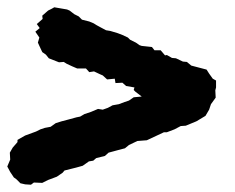

<svg xmlns="http://www.w3.org/2000/svg" viewBox="-24 -512 644 527"><path d="M555 -226 550 -211 540 -194 515 -179 486 -167 472 -166 455 -157 434 -149H426L379 -127L353 -125L330 -114L319 -105L300 -100L274 -93L264 -84L240 -78L232 -71L220 -69L203 -57L185 -52L173 -49L153 -44L148 -38L132 -27L108 -18L92 -10L69 -11L61 -5L45 -6L32 -9L21 -20L14 -25L4 -40L-4 -55L4 -74L3 -93L11 -107L24 -122V-128L45 -140L75 -151L87 -157L99 -161L115 -164L129 -174L145 -179L164 -184L186 -190L196 -192L208 -199L226 -205L245 -213L258 -211L272 -216L285 -223L302 -226L318 -232L330 -236L343 -245L365 -247L348 -260L343 -265L345 -272L322 -276L312 -285L293 -284L291 -296L270 -294L258 -305L251 -308L234 -316L221 -314L212 -324H188L174 -330L159 -337L151 -342L138 -341L110 -352L102 -362L92 -369L85 -384L80 -395L84 -409L73 -425L85 -435L77 -446L93 -460L92 -469L108 -483L118 -488L125 -492L160 -486L167 -483L180 -473L192 -467L201 -458L221 -453L233 -448L241 -443L252 -437L267 -429L279 -427L299 -421L312 -416L327 -409L333 -403L349 -395L359 -388L365 -386L393 -383L400 -374H417L429 -360L434 -361L448 -353L459 -352L478 -343L489 -342L501 -332L520 -327L543 -321L550 -310L560 -296L569 -291V-272L567 -264L568 -244Z"/></svg>

Font: Winky Rough ExtraBold
Style: Italic
Weight: 800
Italic angle: -8.97852°
Designer: Simon Atzbach
Foundry: typofactur
Version: Version 1.206; ttfautohint (v1.8.4.7-5d5b)